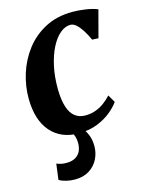

<svg xmlns="http://www.w3.org/2000/svg" viewBox="-116 -620 682 905"><g transform="rotate(-15 225.0 -167.0)"><path d="M209 10.5Q123.5 10.5 73.8 -46.2Q24 -103 23 -207.5Q22.5 -269 41.5 -329.5Q60.5 -390 98.8 -440Q137 -490 194.5 -520.2Q252 -550.5 328 -550.5Q357 -550.5 391.2 -545.5Q425.5 -540.5 449.5 -530.5L414.5 -398.5L384 -400Q372 -426.5 358.5 -447.8Q345 -469 331 -481.5Q317 -494 302.5 -494Q277 -494 252.5 -473.8Q228 -453.5 208.8 -416.2Q189.5 -379 178.2 -327.8Q167 -276.5 167.5 -215Q168.5 -162 179.5 -128.5Q190.5 -95 211 -79Q231.5 -63 261 -63Q289.5 -63 312.8 -71.8Q336 -80.5 355 -94.8Q374 -109 389.5 -126L411 -89Q396.5 -68 369 -45Q341.5 -22 301.5 -5.8Q261.5 10.5 209 10.5ZM135.5 216Q115 216 94 211Q73 206 59.5 197.5L69.5 120.5Q77.5 124.5 90.8 127.5Q104 130.5 119 130Q141 130 157.8 121.8Q174.5 113.5 183.8 97.5Q193 81.5 194 59Q194.5 32 187.5 15.8Q180.5 -0.5 174.5 -12.5L205.5 -14.5L227.5 -12.5Q242 4 253.2 29Q264.5 54 264.5 87Q264.5 120.5 249.8 150Q235 179.5 206.2 197.8Q177.5 216 135.5 216Z"/></g></svg>

Font: Merriweather 60pt
Style: Bold Italic
Weight: 700
Italic angle: -7.8°
Version: Version 2.101